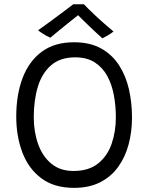

<svg xmlns="http://www.w3.org/2000/svg" viewBox="-20 -859 717 904"><path d="M328.5 25.5Q235 25.5 174.8 -19.5Q114.5 -64.5 85.5 -140.8Q56.5 -217 56.5 -310Q56.5 -413 86.5 -492Q116.5 -571 176.8 -615.5Q237 -660 328.5 -660Q403.5 -660 455.8 -631Q508 -602 540.2 -552.2Q572.5 -502.5 587 -439Q601.5 -375.5 601.5 -306Q601.5 -238.5 585.5 -178.8Q569.5 -119 536.2 -73Q503 -27 451.5 -0.8Q400 25.5 328.5 25.5ZM326 -54Q397.5 -54 441.5 -89Q485.5 -124 505.5 -181.8Q525.5 -239.5 525.5 -307Q525.5 -360 516.2 -410.2Q507 -460.5 485.2 -500.8Q463.5 -541 426.5 -565Q389.5 -589 334 -589Q264 -589 221 -552Q178 -515 158.5 -451.5Q139 -388 139 -307Q139 -238.5 159.5 -180.8Q180 -123 221.5 -88.5Q263 -54 326 -54ZM375 -839Q394 -819 419.5 -794.8Q445 -770.5 470.5 -748.2Q496 -726 514.5 -710.5Q500.5 -700 487 -692Q473.5 -684 462 -678.5Q450.5 -688.5 433.5 -704.5Q416.5 -720.5 398 -738Q379.5 -755.5 364.8 -770.2Q350 -785 343 -792H353Q349 -788.5 333.2 -776Q317.5 -763.5 296.2 -746.5Q275 -729.5 253.8 -712Q232.5 -694.5 217 -681.5Q210.5 -684 199 -690.2Q187.5 -696.5 176.5 -703.8Q165.5 -711 159.5 -716.5Q188.5 -737 223.5 -762.8Q258.5 -788.5 286.8 -810Q315 -831.5 325 -839Q330 -839 339.5 -839Q349 -839 358.8 -839Q368.5 -839 375 -839Z"/></svg>

Font: Grandstander Thin Light
Style: Regular
Weight: 300
Version: Version 1.200